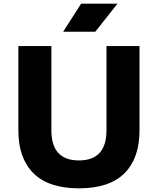

<svg xmlns="http://www.w3.org/2000/svg" viewBox="-20 -1009 860 1046"><path d="M80 0ZM80 -298V-758H260V-298Q260 -217 297.5 -176Q335 -135 410 -135Q485 -135 522.5 -176Q560 -217 560 -298V-758H740V-298Q740 -147 658 -65Q576 17 410 17Q245 17 162.5 -65Q80 -147 80 -298ZM422 -989H620L499 -836H324Z"/></svg>

Font: Biryani Black
Style: Regular
Weight: 900
Designer: Dan Reynolds and Mathieu Reguer
Foundry: Dan Reynolds and Mathieu Reguer
Version: Version 1.004; ttfautohint (v1.1) -l 5 -r 5 -G 72 -x 0 -D la